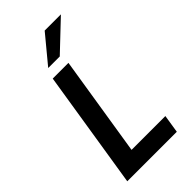

<svg xmlns="http://www.w3.org/2000/svg" viewBox="-280 -1004 1080 1080"><g transform="rotate(-45 259.5 -464.0)"><path d="M45 0 157 -705H282L187 -108H456L439 0ZM181 -765 316 -928H445L273 -765Z"/></g></svg>

Font: Nunito Sans 7pt Condensed
Style: Bold Italic
Weight: 700
Width: 3
Italic angle: -9°
Designer: Vernon Adams
Foundry: Vernon Adams
Version: Version 3.101;gftools[0.9.27]